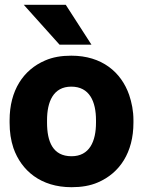

<svg xmlns="http://www.w3.org/2000/svg" viewBox="-20 -770 601 800"><path d="M20 -259C20 -220 25 -186 36 -153C69 -59 150 10 278 10C319 10 356 4 388 -10C479 -49 536 -135 536 -259V-269C536 -308 529 -342 518 -375C485 -469 405 -538 277 -538C236 -538 200 -532 168 -518C77 -479 20 -393 20 -269ZM79 -750 228 -584H361L254 -750ZM176 -259V-269C176 -346 202 -409 277 -409C353 -409 380 -347 380 -269V-259C380 -181 353 -119 278 -119C200 -119 176 -180 176 -259Z"/></svg>

Font: Asimov Pro
Style: Blk
Weight: 900
Designer: Google
Version: Version 2.000980; 2014